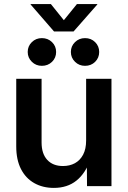

<svg xmlns="http://www.w3.org/2000/svg" viewBox="-20 -918 630 947"><path d="M245.6 8.8Q190.9 8.8 148.9 -14.9Q106.9 -38.6 83.5 -84.2Q60.1 -129.9 60.1 -195.8V-529.3H185.1V-215.3Q185.1 -159.7 213.1 -129.4Q241.2 -99.1 290.5 -99.1Q323.7 -99.1 349.4 -113Q375 -127 389.9 -155Q404.8 -183.1 404.8 -225.1V-529.3H529.8V0H409.2L408.2 -132.8H426.3Q401.9 -63 356.9 -27.1Q312 8.8 245.6 8.8ZM399.4 -593.3Q370.1 -593.3 349.9 -613.3Q329.6 -633.3 329.6 -661.6Q329.6 -690.4 349.9 -710.2Q370.1 -730 399.4 -730Q429.2 -730 449.2 -710.2Q469.2 -690.4 469.2 -661.6Q469.2 -632.8 449.2 -613Q429.2 -593.3 399.4 -593.3ZM186.5 -593.3Q157.2 -593.3 137 -613.3Q116.7 -633.3 116.7 -661.6Q116.7 -690.4 137 -710.2Q157.2 -730 186.5 -730Q216.3 -730 236.6 -710.2Q256.8 -690.4 256.8 -661.6Q256.8 -632.8 236.6 -613Q216.3 -593.3 186.5 -593.3ZM231 -897.9 294.9 -818.4 359.4 -897.9H460V-896L342.8 -762.7H246.6L130.9 -896V-897.9Z"/></svg>

Font: Inter 24pt SemiBold
Style: Regular
Weight: 600
Designer: Rasmus Andersson
Foundry: rsms
Version: Version 4.001;git-66647c0bb